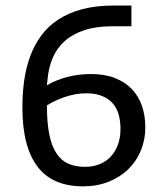

<svg xmlns="http://www.w3.org/2000/svg" viewBox="-20 -658 590 687"><path d="M500 -202.1Q500 -158.2 484.1 -119.6Q468.3 -81.1 439 -52.5Q409.7 -23.9 368.4 -7.6Q327.1 8.8 276.9 8.8Q224.1 8.8 183.6 -8.1Q143.1 -24.9 115.7 -59.8Q88.4 -94.7 74.2 -147.9Q60.1 -201.2 60.1 -273.9Q60.1 -322.8 66.4 -368.7Q72.8 -414.6 87.4 -455.1Q102.1 -495.6 126.5 -529.3Q150.9 -563 187.3 -587.2Q223.6 -611.3 272.9 -624.8Q322.3 -638.2 387.2 -638.2H450.2V-564H381.8Q324.7 -564 282.7 -550.3Q240.7 -536.6 212.4 -511.7Q184.1 -486.8 168.9 -451.7Q153.8 -416.5 149.9 -373L147.9 -353Q178.7 -371.1 219 -382.1Q259.3 -393.1 306.2 -393.1Q354.5 -393.1 390.9 -378.9Q427.2 -364.7 451.4 -339.6Q475.6 -314.5 487.8 -279.3Q500 -244.1 500 -202.1ZM411.1 -196.8Q411.1 -226.1 404.1 -249.8Q397 -273.4 381.8 -289.8Q366.7 -306.2 343.5 -315.2Q320.3 -324.2 288.1 -324.2Q269.5 -324.2 250.5 -320.8Q231.4 -317.4 213.1 -311.3Q194.8 -305.2 178.2 -297.4Q161.6 -289.6 147.9 -280.8Q147.9 -217.8 156.7 -175.5Q165.5 -133.3 182.9 -107.9Q200.2 -82.5 225.6 -71.8Q251 -61 284.2 -61Q312 -61 335.2 -70.1Q358.4 -79.1 375.2 -96.7Q392.1 -114.3 401.6 -139.4Q411.1 -164.6 411.1 -196.8Z"/></svg>

Font: Code New Roman
Style: Regular
Weight: 400
Monospace: yes
Designer: Sam Radian
Foundry: Code New Roman
Version: Version 2.00 November 29, 2014